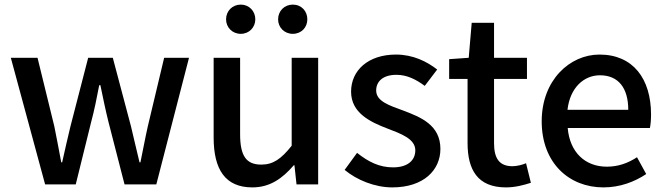

<svg xmlns="http://www.w3.org/2000/svg" viewBox="-20 -801 2890 834"><path d="M176 0H309L376 -271C390 -323 400 -374 411 -431H416C428 -374 438 -324 451 -272L521 0H659L801 -550H693L622 -252C610 -199 601 -148 590 -96H586C573 -148 562 -199 549 -252L470 -550H363L286 -252C273 -200 262 -148 250 -96H246C236 -148 227 -199 216 -252L143 -550H27Z M1076 13C1152 13 1206 -25 1256 -83H1259L1268 0H1362V-550H1247V-168C1201 -110 1166 -86 1115 -86C1050 -86 1023 -123 1023 -218V-550H908V-204C908 -64 959 13 1076 13ZM1026 -654C1062 -654 1089 -682 1089 -717C1089 -753 1062 -781 1026 -781C989 -781 962 -753 962 -717C962 -682 989 -654 1026 -654ZM1252 -654C1289 -654 1315 -682 1315 -717C1315 -753 1289 -781 1252 -781C1215 -781 1188 -753 1188 -717C1188 -682 1215 -654 1252 -654Z M1684 13C1820 13 1893 -62 1893 -154C1893 -258 1808 -292 1731 -321C1671 -343 1614 -361 1614 -408C1614 -446 1642 -476 1702 -476C1748 -476 1787 -456 1825 -428L1879 -499C1834 -534 1774 -564 1700 -564C1579 -564 1505 -495 1505 -403C1505 -310 1589 -271 1662 -243C1722 -220 1784 -198 1784 -148C1784 -106 1753 -74 1687 -74C1628 -74 1580 -98 1531 -137L1477 -63C1530 -19 1608 13 1684 13Z M2178 13C2218 13 2255 3 2286 -7L2265 -92C2249 -85 2225 -79 2206 -79C2149 -79 2126 -113 2126 -179V-458H2269V-550H2126V-702H2029L2016 -550L1931 -544V-458H2011V-180C2011 -64 2054 13 2178 13Z M2601 13C2673 13 2736 -11 2787 -45L2747 -118C2707 -92 2665 -77 2616 -77C2521 -77 2455 -140 2446 -245H2803C2806 -258 2808 -281 2808 -303C2808 -459 2730 -564 2584 -564C2455 -564 2333 -453 2333 -274C2333 -93 2452 13 2601 13ZM2445 -324C2456 -421 2517 -474 2586 -474C2666 -474 2709 -419 2709 -324Z"/></svg>

Font: Source Han Sans KR Medium
Style: Regular
Weight: 500
Designer: Ryoko NISHIZUKA (kana & ideographs); Paul D. Hunt (Latin, Greek & Cyrillic); Wenlong ZHANG (bopomofo); Sandoll Communica
Foundry: Adobe Systems Incorporated
Version: Version 1.001;PS 1.001;hotconv 1.0.78;makeotf.lib2.5.61930